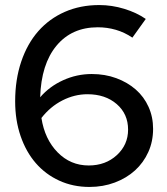

<svg xmlns="http://www.w3.org/2000/svg" viewBox="-20 -730 662 760"><path d="M334 10Q269 10 214.5 -15Q160 -40 121.5 -84.5Q83 -129 61.5 -191.5Q40 -254 40 -329Q40 -415 64 -486Q88 -557 131.5 -606.5Q175 -656 236.5 -683Q298 -710 373 -710Q423 -710 472 -695Q521 -680 557 -655L504 -581Q473 -602 438.5 -612Q404 -622 367 -622Q264 -622 203.5 -549Q143 -476 139 -345Q176 -388 230 -412.5Q284 -437 343 -437Q396 -437 440.5 -420.5Q485 -404 517.5 -375.5Q550 -347 568 -307Q586 -267 586 -220Q586 -170 567 -128Q548 -86 514.5 -55.5Q481 -25 434.5 -7.5Q388 10 334 10ZM326 -357Q275 -357 227 -332.5Q179 -308 144 -263Q157 -179 208 -127Q259 -75 331 -75Q398 -75 442.5 -116Q487 -157 487 -217Q487 -279 442 -318Q397 -357 326 -357Z"/></svg>

Font: Red Hat Display Medium
Style: Regular
Weight: 500
Designer: Pentagram / MCKL
Foundry: Pentagram / MCKL
Version: Version 1.005; Red Hat Display Medium